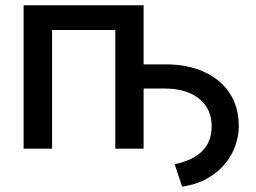

<svg xmlns="http://www.w3.org/2000/svg" viewBox="-20 -559 962 722"><path d="M665 143.1 636.7 58.6Q706.5 43.9 741.2 8.3Q775.9 -27.3 775.9 -83Q775.9 -129.4 753.7 -161.1Q731.4 -192.9 691.9 -209.5Q652.3 -226.1 601.1 -226.1H477.5V-316.9H601.1Q682.6 -317.4 745.1 -289.8Q807.6 -262.2 842.8 -210Q877.9 -157.7 877.9 -83.5Q877.9 -48.8 865.7 -12.9Q853.5 22.9 827.6 55.2Q801.8 87.4 761.5 110.8Q721.2 134.3 665 143.1ZM520 -539.1V0H413.6V-446.3H175.8V0H68.8V-539.1Z"/></svg>

Font: Inter 18pt Medium
Style: Regular
Weight: 500
Designer: Rasmus Andersson
Foundry: rsms
Version: Version 4.001;git-66647c0bb